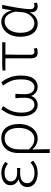

<svg xmlns="http://www.w3.org/2000/svg" viewBox="1065 -1652 786 2956"><g transform="rotate(-90 1458.0 -174.0)"><path d="M270 13Q222 13 182.5 1.5Q143 -10 115 -30.5Q87 -51 71.5 -80Q56 -109 56 -145Q56 -174 65.5 -197Q75 -220 91 -236.5Q107 -253 127.5 -263.5Q148 -274 170 -280V-285Q128 -302 106 -334.5Q84 -367 84 -407Q84 -442 99 -468Q114 -494 140.5 -511.5Q167 -529 201.5 -538Q236 -547 275 -547Q324 -547 365.5 -530.5Q407 -514 443 -487L417 -446Q383 -471 349 -484Q315 -497 276 -497Q249 -497 224.5 -491Q200 -485 182 -473Q164 -461 153.5 -443Q143 -425 143 -401Q143 -359 176.5 -331Q210 -303 287 -303Q302 -303 316 -303Q330 -303 350 -305V-254Q327 -256 308.5 -256.5Q290 -257 271 -257Q194 -257 155 -228.5Q116 -200 116 -149Q116 -96 159 -66Q202 -36 277 -36Q322 -36 358 -49.5Q394 -63 435 -97L463 -55Q416 -18 372 -2.5Q328 13 270 13Z M580 -281Q580 -347 598 -397Q616 -447 647 -480Q678 -513 719 -530Q760 -547 806 -547Q861 -547 902 -528Q943 -509 971 -473.5Q999 -438 1013 -387.5Q1027 -337 1027 -275Q1027 -207 1008.5 -153.5Q990 -100 959.5 -63Q929 -26 889.5 -6.5Q850 13 808 13Q760 13 718 -5Q676 -23 635 -70Q636 -32 636.5 0.5Q637 33 637.5 64.5Q638 96 638.5 128.5Q639 161 639 199H580ZM803 -38Q837 -38 867 -55Q897 -72 919 -103Q941 -134 954 -177.5Q967 -221 967 -275Q967 -323 957.5 -363.5Q948 -404 928.5 -433.5Q909 -463 878 -479.5Q847 -496 804 -496Q771 -496 740.5 -482.5Q710 -469 687 -441.5Q664 -414 650 -371.5Q636 -329 636 -271V-123Q658 -96 679.5 -79.5Q701 -63 721.5 -54Q742 -45 762.5 -41.5Q783 -38 803 -38Z M1319 13Q1283 13 1251.5 -2.5Q1220 -18 1196.5 -49.5Q1173 -81 1159 -129Q1145 -177 1145 -242Q1145 -289 1153 -330.5Q1161 -372 1175.5 -409.5Q1190 -447 1209 -481Q1228 -515 1251 -547L1302 -519Q1278 -486 1259.5 -454.5Q1241 -423 1228 -389Q1215 -355 1208.5 -316.5Q1202 -278 1202 -232Q1202 -184 1211.5 -147.5Q1221 -111 1237.5 -86.5Q1254 -62 1275.5 -49.5Q1297 -37 1322 -37Q1343 -37 1362.5 -44Q1382 -51 1397 -68.5Q1412 -86 1421.5 -114.5Q1431 -143 1431 -186Q1431 -218 1430 -253Q1429 -288 1424 -330H1492Q1488 -288 1487 -253Q1486 -218 1486 -186Q1486 -143 1495.5 -114.5Q1505 -86 1520.5 -68.5Q1536 -51 1555.5 -44Q1575 -37 1595 -37Q1646 -37 1680 -86.5Q1714 -136 1714 -242Q1714 -287 1708.5 -323.5Q1703 -360 1691 -392Q1679 -424 1661.5 -455Q1644 -486 1620 -521L1672 -547Q1695 -514 1714 -480.5Q1733 -447 1746 -411Q1759 -375 1766 -334Q1773 -293 1773 -244Q1773 -112 1725 -49.5Q1677 13 1601 13Q1556 13 1518.5 -10Q1481 -33 1461 -82H1457Q1438 -33 1401 -10Q1364 13 1319 13Z M2129 13Q2078 13 2058 -14Q2038 -41 2038 -98V-484H1850V-528L1924 -533H2285V-484H2096Q2094 -383 2093.5 -286Q2093 -189 2093 -92Q2093 -37 2139 -37Q2151 -37 2164 -39.5Q2177 -42 2188 -46L2198 1Q2186 6 2167.5 9.5Q2149 13 2129 13Z M2571 13Q2527 13 2490 -4Q2453 -21 2426.5 -54.5Q2400 -88 2385 -138Q2370 -188 2370 -254Q2370 -324 2389 -378.5Q2408 -433 2440.5 -470.5Q2473 -508 2515 -527.5Q2557 -547 2603 -547Q2629 -547 2655 -538.5Q2681 -530 2704.5 -511.5Q2728 -493 2746 -463.5Q2764 -434 2775 -391H2777L2803 -533H2861Q2850 -477 2838 -417Q2826 -357 2816.5 -298.5Q2807 -240 2801 -187.5Q2795 -135 2795 -95Q2795 -68 2810.5 -52.5Q2826 -37 2848 -37Q2858 -37 2868 -39.5Q2878 -42 2886 -45L2896 1Q2886 6 2872.5 9.5Q2859 13 2839 13Q2817 13 2799 5.5Q2781 -2 2768.5 -16.5Q2756 -31 2750.5 -53Q2745 -75 2749 -104H2745Q2681 13 2571 13ZM2581 -38Q2611 -38 2639.5 -53Q2668 -68 2691.5 -93.5Q2715 -119 2730.5 -153.5Q2746 -188 2749 -226L2757 -331Q2745 -384 2727 -416.5Q2709 -449 2688.5 -466.5Q2668 -484 2646.5 -490Q2625 -496 2606 -496Q2572 -496 2540.5 -480Q2509 -464 2484.5 -433.5Q2460 -403 2445.5 -357.5Q2431 -312 2431 -254Q2431 -154 2470 -96Q2509 -38 2581 -38Z"/></g></svg>

Font: SpoqaHanSansJP-Light
Style: Regular
Weight: 300
Designer: [Source Han Sans]
Ryoko NISHIZUKA  (kana & ideographs); Paul D. Hunt (Latin, Greek & Cyrillic); Wenlong ZHANG  (bopomofo
Foundry: Spoqa (http://bi.spoqa.com)
Version: Version 1.002.20150607